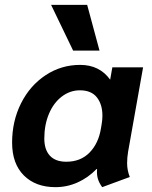

<svg xmlns="http://www.w3.org/2000/svg" viewBox="-20 -763 626 793"><path d="M30 -174Q30 -263 67 -336.5Q104 -410 168.5 -452.5Q233 -495 311 -495Q391 -495 435 -434L444 -485H571L509 -136Q505 -112 505 -89Q505 -60 516 -32L402 10Q389 -8 384 -25.5Q379 -43 381 -65H379Q344 -29 300.5 -9.5Q257 10 209 10Q127 10 78.5 -38.5Q30 -87 30 -174ZM397 -233 400 -251Q403 -269 403 -285Q403 -332 380 -361Q357 -390 310 -390Q269 -390 235 -364Q201 -338 182 -292.5Q163 -247 163 -191Q163 -145 186 -120Q209 -95 254 -95Q313 -95 350 -133Q387 -171 397 -233ZM191 -743H340L391 -554H282Z"/></svg>

Font: Niramit
Style: Bold Italic
Weight: 700
Italic angle: -10°
Designer: Katatrad Aksorn Co.,Ltd.
Foundry: Cadson Demak Co.,Ltd.
Version: Version 1.001; ttfautohint (v1.6)